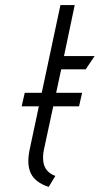

<svg xmlns="http://www.w3.org/2000/svg" viewBox="-20 -720 391 753"><path d="M290 -303 302 -356H77L65 -303ZM152 -132 220 -448H316L351 -500H231L273 -700H217L96 -132Q84 -74 101.5 -39Q119 -4 171 13L197 -30Q176 -38 164.5 -51.5Q153 -65 150 -85.5Q147 -106 152 -132Z"/></svg>

Font: Advent Pro
Style: Italic
Weight: 400
Italic angle: -12°
Designer: VivaRado, Andreas Kalpakidis
Foundry: VivaRado, Andreas Kalpakidis
Version: Version 3.000